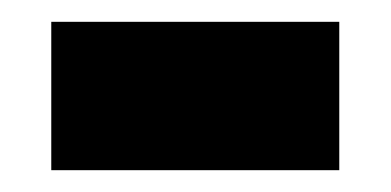

<svg xmlns="http://www.w3.org/2000/svg" viewBox="-20 -356 358 176"><path d="M27 -200H291V-336H27Z"/></svg>

Font: Noto Sans Hebrew SemiCondensed Extra
Style: Regular
Weight: 800
Width: 4
Designer: Monotype Design Team
Foundry: Monotype Imaging Inc.
Version: Version 1.902